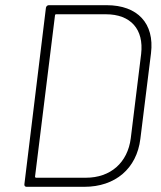

<svg xmlns="http://www.w3.org/2000/svg" viewBox="-20 -720 622 740"><path d="M82 0H305C424 0 507 -70 521 -185L562 -515C576 -630 510 -700 391 -700H168C163 -700 158 -696 157 -690L74 -10C73 -4 77 0 82 0ZM115 -39 192 -661C192 -663 194 -665 196 -665H388C484 -665 535 -607 524 -512L484 -187C472 -93 406 -35 311 -35H119C117 -35 115 -37 115 -39Z"/></svg>

Font: Barlow ExtraLight
Style: Italic
Weight: 275
Italic angle: -7°
Designer: Jeremy Tribby
Foundry: Tribby Type
Version: Version 1.422;hotconv 1.0.109;makeotfexe 2.5.65596